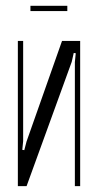

<svg xmlns="http://www.w3.org/2000/svg" viewBox="-20 -636 329 656"><path d="M210 -616.2V-598.1H84V-616.2ZM191.9 -496.1H253.9V0H235.8V-423.8L238.8 -454.1L231.9 -455.1L225.1 -424.8L70.8 0H41V-496.1H59.1V-153.8L56.2 -124L63 -123L70.8 -152.8Z"/></svg>

Font: Moniqa Narrow Heading
Style: Regular
Weight: 400
Width: 4
Designer: Rajesh Rajput
Foundry: Rajesh Rajput
Version: Version 1.000